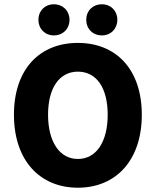

<svg xmlns="http://www.w3.org/2000/svg" viewBox="-20 -863 727 895"><path d="M343 12C520 12 641 -115 641 -328C641 -541 520 -663 343 -663C166 -663 45 -542 45 -328C45 -115 166 12 343 12ZM343 -122C258 -122 204 -202 204 -328C204 -455 258 -529 343 -529C429 -529 482 -455 482 -328C482 -202 429 -122 343 -122ZM231 -698C274 -698 304 -729 304 -771C304 -812 274 -843 231 -843C189 -843 159 -812 159 -771C159 -729 189 -698 231 -698ZM455 -698C497 -698 527 -729 527 -771C527 -812 497 -843 455 -843C412 -843 382 -812 382 -771C382 -729 412 -698 455 -698Z"/></svg>

Font: Source Sans Pro
Style: Bold
Weight: 700
Designer: Paul D. Hunt
Foundry: Adobe Systems Incorporated
Version: Version 3.006;hotconv 1.0.111;makeotfexe 2.5.65597